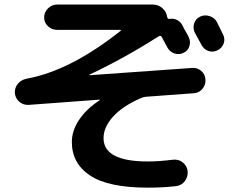

<svg xmlns="http://www.w3.org/2000/svg" viewBox="-20 -780 1040 852"><path d="M891.6 -426.8Q893.6 -403.3 877.9 -385.3Q862.3 -367.2 838.9 -366.2L627 -350.6Q616.2 -349.6 605.5 -344.7Q524.4 -309.6 481.9 -262.7Q439.5 -215.8 439.5 -167Q439.5 -63.5 635.7 -63.5Q685.5 -63.5 747.1 -71.3Q771.5 -74.2 790 -60.1Q808.6 -45.9 812.5 -22.5Q815.4 2.9 800.8 22.9Q786.1 43 761.7 45.9Q705.1 52.7 635.7 52.7Q460.9 52.7 379.9 -1Q298.8 -54.7 298.8 -150.4Q298.8 -199.2 330.6 -247.6Q362.3 -295.9 421.9 -335Q422.9 -335 422.9 -336.9Q422.9 -337.9 421.9 -337.9L106.4 -314.5Q83 -313.5 65.4 -328.6Q47.9 -343.8 45.9 -367.2Q44.9 -391.6 59.6 -408.7Q74.2 -425.8 97.7 -430.7Q292 -465.8 515.6 -643.6Q516.6 -643.6 516.6 -646.5Q516.6 -647.5 514.6 -647.5H233.4Q210 -647.5 192.9 -663.6Q175.8 -679.7 175.8 -702.6Q175.8 -725.6 192.9 -742.7Q210 -759.8 233.4 -759.8H658.2Q682.6 -759.8 700.7 -743.7Q718.8 -727.5 721.7 -705.1Q723.6 -694.3 733.4 -696.3Q750 -699.2 765.6 -691.4Q781.2 -683.6 789.1 -668Q793 -659.2 803.2 -641.6Q813.5 -624 817.4 -615.2Q827.1 -595.7 820.3 -574.7Q813.5 -553.7 793 -544.9Q774.4 -536.1 753.9 -543Q733.4 -549.8 722.7 -569.3Q718.8 -576.2 710.4 -592.3Q702.1 -608.4 698.2 -615.2Q692.4 -625 683.6 -618.2Q682.6 -618.2 681.6 -617.2Q680.7 -616.2 679.7 -616.2Q533.2 -522.5 377.9 -449.2Q377 -449.2 377 -447.3Q377 -446.3 378.9 -446.3L832 -478.5Q855.5 -480.5 873 -465.3Q890.6 -450.2 891.6 -426.8ZM942.4 -682.6Q947.3 -672.9 956.5 -653.8Q965.8 -634.8 969.7 -627Q979.5 -607.4 972.7 -587.4Q965.8 -567.4 945.8 -557.1Q925.8 -546.9 905.3 -553.7Q884.8 -560.5 874 -581.1Q865.2 -598.6 844.7 -634.8Q835 -654.3 841.3 -675.3Q847.7 -696.3 867.7 -706.1Q887.7 -715.8 910.2 -708.5Q932.6 -701.2 942.4 -682.6Z"/></svg>

Font: Rounded-X Mgen+ 1m bold
Style: Bold
Weight: 700
Designer: [Source Han Sans]
Ryoko NISHIZUKA  (kana & ideographs); Paul D. Hunt (Latin, Greek & Cyrillic); Wenlong ZHANG  (bopomofo
Version: Version 1.059.20150602